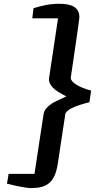

<svg xmlns="http://www.w3.org/2000/svg" viewBox="-20 -877 544 998"><path d="M392.6 -787.6Q392.6 -785.2 390.6 -770.3Q388.7 -755.4 385.5 -732.7Q382.3 -710 378.4 -681.6Q374.5 -653.3 370.1 -624.5Q360.4 -556.6 347.7 -472.2Q347.7 -463.9 354.5 -455.6Q361.3 -447.3 373 -439.5Q388.7 -428.7 410.2 -420.2Q431.6 -411.6 453.6 -406.2L444.8 -345.7Q420.9 -339.8 395.5 -331.8Q370.1 -323.7 351.1 -314Q337.9 -307.1 329.3 -299.3Q320.8 -291.5 319.3 -283.2L279.8 -22.5Q273.9 13.7 262.7 37.6Q251.5 61.5 234.4 75.4Q217.3 89.4 194.6 95Q171.9 100.6 143.1 100.6Q127 100.6 105.2 96.9Q83.5 93.3 63.5 88.9Q40 83.5 16.1 77.6Q18.1 65.9 20 55.7Q21.5 46.9 22.9 38.6Q24.4 30.3 24.4 26.9H159.2L206.1 -281.2Q209 -301.3 221.7 -315.4Q234.4 -329.6 253.9 -341.8Q259.3 -345.2 270.8 -350.8Q282.2 -356.4 294.4 -361.8Q308.6 -368.2 324.7 -376Q302.7 -387.2 284.4 -398.4Q266.1 -409.7 255.4 -420.9Q244.1 -432.1 238.5 -445.6Q232.9 -459 235.4 -474.1L281.7 -781.7H147.5Q148.4 -784.7 149.4 -793.2Q150.4 -801.8 151.4 -811Q152.8 -821.8 154.3 -834.5Q170.9 -839.4 186.5 -843.5Q202.1 -847.7 218 -850.8Q233.9 -854 251.2 -855.7Q268.6 -857.4 288.6 -857.4Q311.5 -857.4 330.6 -854Q349.6 -850.6 363.5 -842.5Q377.4 -834.5 385 -821Q392.6 -807.6 392.6 -787.6Z"/></svg>

Font: Merriweather Bold
Style: Italic
Weight: 700
Italic angle: -7°
Designer: Eben Sorkin ( eben@eyebytes.com )
Foundry: Eben Sorkin ( eben@eyebytes.com )
Version: Version 1.5; ttfautohint (v0.97) -l 13 -r 13 -G 200 -x 24 -f